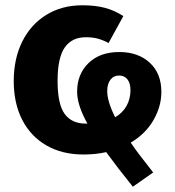

<svg xmlns="http://www.w3.org/2000/svg" viewBox="-20 -568 663 727"><path d="M475 -28Q498 7 560 85L483 139Q425 67 382 8Q343 17 296 17Q215 17 155.5 -17.5Q96 -52 64 -114.5Q32 -177 32 -261Q32 -345 64 -410Q96 -475 155 -511.5Q214 -548 292 -548Q342 -548 378.5 -538Q415 -528 447 -507L391 -405Q371 -416 351 -421.5Q331 -427 305 -427Q252 -427 225 -388Q198 -349 198 -262Q198 -173 225 -136.5Q252 -100 304 -100H311Q272 -170 272 -221Q272 -287 315 -329Q358 -371 432 -371Q503 -371 547 -330.5Q591 -290 591 -220Q591 -165 561 -113Q531 -61 475 -28ZM416 -124Q445 -141 459.5 -167.5Q474 -194 474 -227Q474 -253 462.5 -267.5Q451 -282 431 -282Q410 -282 398 -266Q386 -250 386 -223Q386 -184 416 -124Z"/></svg>

Font: Fira Sans BGR
Style: Bold
Weight: 700
Designer: bBox Type GmbH & Carrois Corporate GbR & Edenspiekermann AG
Foundry: bBox Type GmbH & Carrois Corporate GbR & Edenspiekermann AG
Version: Version 4.301